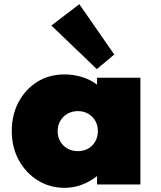

<svg xmlns="http://www.w3.org/2000/svg" viewBox="-20 -885 772 921"><path d="M289.5 16Q219.5 16 162 -19.2Q104.5 -54.5 70.5 -116.2Q36.5 -178 36.5 -257Q36.5 -333.5 68.8 -394.8Q101 -456 158 -492Q215 -528 289.5 -528Q333.5 -528 374.2 -515.2Q415 -502.5 445.5 -479V-512H653.5V0H445.5V-40Q409 -12 370.2 2Q331.5 16 289.5 16ZM353.5 -160Q381.5 -160 403.2 -172.5Q425 -185 437.2 -206.8Q449.5 -228.5 449.5 -256Q449.5 -284 437 -305.5Q424.5 -327 403 -339.5Q381.5 -352 353.5 -352Q326 -352 304 -339.5Q282 -327 269.2 -305.2Q256.5 -283.5 256.5 -256Q256.5 -228.5 269 -206.8Q281.5 -185 303.5 -172.5Q325.5 -160 353.5 -160ZM444.5 -553.5 226.5 -762.5 360.5 -865 528 -623.5Z"/></svg>

Font: Spartan Thin Black
Style: Regular
Weight: 900
Version: Version 1.004